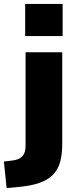

<svg xmlns="http://www.w3.org/2000/svg" viewBox="-70 -771 395 984"><path d="M59 -586V-751H251V-586ZM-36 193 -50 57 -2 51Q29 47 45 29.5Q61 12 61 -24V-503H249V-34Q249 19 238.5 58Q228 97 202 124Q176 151 131.5 166.5Q87 182 18 188Z"/></svg>

Font: Nunito Sans 8pt Black
Style: Regular
Weight: 900
Version: Version 3.101;gftools[0.9.27]